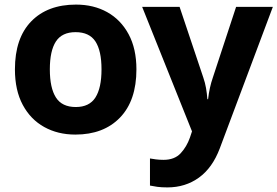

<svg xmlns="http://www.w3.org/2000/svg" viewBox="-20 -576 1208 836"><path d="M574 -274Q574 -138 502.5 -64Q431 10 308 10Q232 10 172.5 -23Q113 -56 79 -119.5Q45 -183 45 -274Q45 -410 116 -483Q187 -556 311 -556Q388 -556 447 -523Q506 -490 540 -427Q574 -364 574 -274ZM197 -274Q197 -193 223.5 -151.5Q250 -110 310 -110Q369 -110 395.5 -151.5Q422 -193 422 -274Q422 -355 395.5 -395.5Q369 -436 309 -436Q250 -436 223.5 -395.5Q197 -355 197 -274ZM762 -546 865 -239Q873 -216 877 -193Q881 -170 883 -144H886Q889 -170 894 -193Q899 -216 907 -239L1008 -546H1168L937 70Q905 155 846 197.5Q787 240 709 240Q683 240 665 237.5Q647 235 633 232V114Q643 116 659 118Q675 120 692 120Q740 120 766.5 91.5Q793 63 807 23L816 -4L599 -546Z"/></svg>

Font: BC Sans
Style: Bold
Weight: 700
Designer: Monotype Design Team
Province of B.C.
Foundry: Monotype Imaging Inc.
Version: Version 2.000;GOOG;noto-source:20170915:90ef993387c0